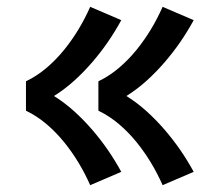

<svg xmlns="http://www.w3.org/2000/svg" viewBox="-20 -621 640 562"><path d="M456 -79Q441 -113 422 -144.5Q403 -176 380 -204.5Q357 -233 329 -257Q301 -281 268 -297V-383Q301 -399 329 -423Q357 -447 380 -475.5Q403 -504 422 -535.5Q441 -567 456 -601L547 -562Q529 -529 508 -498.5Q487 -468 462.5 -439.5Q438 -411 410 -385.5Q382 -360 350 -340Q382 -320 410 -294.5Q438 -269 462.5 -240.5Q487 -212 508 -181.5Q529 -151 547 -118ZM244 -79Q229 -113 210 -144.5Q191 -176 168 -204.5Q145 -233 117 -257Q89 -281 56 -297V-383Q89 -399 117 -423Q145 -447 168 -475.5Q191 -504 210 -535.5Q229 -567 244 -601L335 -562Q317 -529 296 -498.5Q275 -468 250.5 -439.5Q226 -411 198 -385.5Q170 -360 138 -340Q170 -320 198 -294.5Q226 -269 250.5 -240.5Q275 -212 296 -181.5Q317 -151 335 -118Z"/></svg>

Font: Iosevka Curly Slab Extended
Style: Bold
Weight: 700
Width: 7
Monospace: yes
Designer: Belleve Invis
Foundry: Belleve Invis
Version: Version 11.1.0; ttfautohint (v1.8.3)